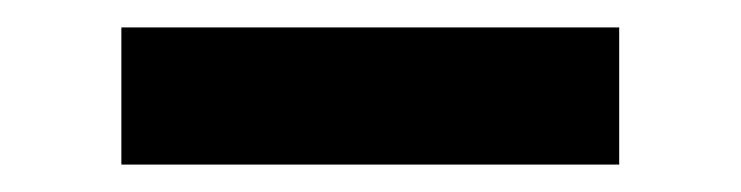

<svg xmlns="http://www.w3.org/2000/svg" viewBox="-20 -735 540 140"><path d="M68.5 -615V-715H431.5V-615Z"/></svg>

Font: Geologica Roman
Style: Bold
Weight: 700
Designer: Sindre Bremnes, Frode Helland
Foundry: Monokrom Skriftforlag AS
Version: Version 1.010;gftools[0.9.28]